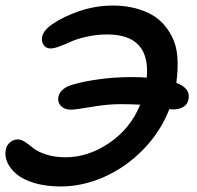

<svg xmlns="http://www.w3.org/2000/svg" viewBox="-24 -673 714 697"><path d="M195.8 3.9Q143.1 3.9 101.3 -8.5Q59.6 -21 36.4 -40.5Q13.2 -60.1 2.7 -83.5Q-7.8 -106.9 -2.9 -129.9Q0 -146 12.7 -156.5Q25.4 -167 41 -167Q53.2 -167 68.4 -156.7Q83.5 -146.5 97.9 -134.5Q112.3 -122.6 143.1 -112.3Q173.8 -102.1 213.9 -102.1Q296.4 -102.1 373 -154.3Q449.7 -206.5 484.9 -293Q446.8 -294.9 413.1 -294.9Q366.7 -294.9 307.9 -284.9Q249 -274.9 234.9 -274.9Q209.5 -274.9 196.8 -288.8Q184.1 -302.7 188 -320.8Q190.9 -337.4 205.8 -349.4Q220.7 -361.3 245.1 -367.2Q277.3 -377 333.7 -385Q390.1 -393.1 452.1 -393.1Q490.7 -393.1 508.8 -391.1Q522.5 -547.9 365.2 -547.9Q327.6 -547.9 292 -540Q256.3 -532.2 235.1 -522.5Q213.9 -512.7 192.9 -504.9Q171.9 -497.1 160.2 -497.1Q142.6 -497.1 134.3 -509.8Q126 -522.5 128.9 -539.1Q133.8 -563.5 167 -585.9Q205.1 -612.3 263.9 -632.6Q322.8 -652.8 386.2 -652.8Q420.4 -652.8 451.4 -646.7Q482.4 -640.6 512 -627.2Q541.5 -613.8 563.2 -592Q585 -570.3 600.8 -539.1Q616.7 -507.8 619.9 -466.3Q623 -424.8 616.2 -372.1Q668.9 -352.5 660.2 -312Q656.7 -293.9 641.6 -284.9Q626.5 -275.9 606.9 -275.9Q595.7 -275.9 590.8 -276.9Q558.6 -194.3 495.6 -129.9Q432.6 -65.4 354.2 -30.8Q275.9 3.9 195.8 3.9Z"/></svg>

Font: Shantell Sans Irregular
Style: Italic
Weight: 500
Italic angle: -11.31°
Designer: Stephen Nixon, Anya Danilova, Shantell Martin
Foundry: Arrow Type
Version: Version 1.006;[9816181b4]